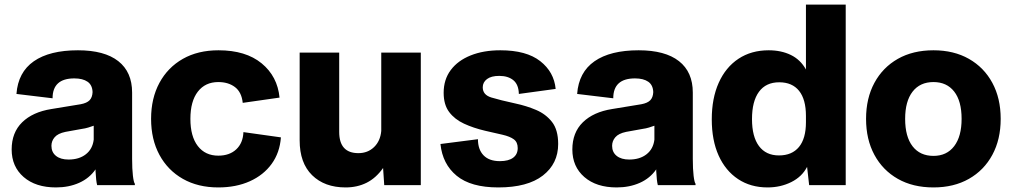

<svg xmlns="http://www.w3.org/2000/svg" viewBox="-20 -810 4430 840"><path d="M225 10Q136 10 83.5 -35.5Q31 -81 31 -156Q31 -230 77 -275Q123 -320 205 -333L333 -354Q360 -359 372 -371.5Q384 -384 385 -407Q384 -438 363 -452.5Q342 -467 305 -467Q210 -467 210 -380L52 -399Q59 -494 128 -542Q197 -590 321 -590Q437 -590 497.5 -542.5Q558 -495 558 -405V-115Q558 -70 561.5 -41Q565 -12 570 -6V0H405Q400 -19 398 -61V-69Q371 -30 326 -10Q281 10 225 10ZM280 -112Q326 -112 355.5 -135Q385 -158 390 -199V-260Q379 -256 366 -252Q353 -248 338 -246L266 -233Q233 -226 219 -209.5Q205 -193 205 -172Q205 -144 225 -128Q245 -112 280 -112Z M935 10Q846 10 780 -27.5Q714 -65 677.5 -132.5Q641 -200 641 -290Q641 -380 677.5 -447.5Q714 -515 780 -552.5Q846 -590 936 -590Q1055 -590 1124.5 -533Q1194 -476 1203 -383L1042 -360Q1037 -407 1008 -429Q979 -451 935 -451Q878 -451 845.5 -409Q813 -367 813 -290Q813 -213 845.5 -171Q878 -129 935 -129Q984 -129 1013.5 -156.5Q1043 -184 1045 -232L1209 -209Q1204 -142 1168.5 -93Q1133 -44 1073 -17Q1013 10 935 10Z M1492 10Q1400 10 1345.5 -43.5Q1291 -97 1291 -196V-580H1464V-233Q1464 -140 1548 -140Q1589 -140 1616.5 -166.5Q1644 -193 1648 -237V-580H1821V0H1661L1656 -75Q1625 -31 1584 -10.5Q1543 10 1492 10Z M2160 10Q2040 10 1978 -41Q1916 -92 1907 -180L2071 -201Q2071 -156 2095.5 -130.5Q2120 -105 2167 -105Q2205 -105 2225 -120Q2245 -135 2245 -162Q2245 -188 2228 -200.5Q2211 -213 2178.5 -220.5Q2146 -228 2102 -238Q2051 -250 2010 -269Q1969 -288 1945 -320Q1921 -352 1921 -404Q1921 -462 1952 -503.5Q1983 -545 2039 -567.5Q2095 -590 2169 -590Q2283 -590 2343.5 -542.5Q2404 -495 2411 -421L2250 -399Q2249 -440 2226 -459Q2203 -478 2164 -478Q2129 -478 2110.5 -464Q2092 -450 2092 -428Q2092 -395 2129.5 -383.5Q2167 -372 2236 -357Q2283 -347 2325.5 -329Q2368 -311 2395 -276.5Q2422 -242 2422 -180Q2422 -94 2355 -42Q2288 10 2160 10Z M2678 10Q2589 10 2536.5 -35.5Q2484 -81 2484 -156Q2484 -230 2530 -275Q2576 -320 2658 -333L2786 -354Q2813 -359 2825 -371.5Q2837 -384 2838 -407Q2837 -438 2816 -452.5Q2795 -467 2758 -467Q2663 -467 2663 -380L2505 -399Q2512 -494 2581 -542Q2650 -590 2774 -590Q2890 -590 2950.5 -542.5Q3011 -495 3011 -405V-115Q3011 -70 3014.5 -41Q3018 -12 3023 -6V0H2858Q2853 -19 2851 -61V-69Q2824 -30 2779 -10Q2734 10 2678 10ZM2733 -112Q2779 -112 2808.5 -135Q2838 -158 2843 -199V-260Q2832 -256 2819 -252Q2806 -248 2791 -246L2719 -233Q2686 -226 2672 -209.5Q2658 -193 2658 -172Q2658 -144 2678 -128Q2698 -112 2733 -112Z M3094 -288Q3094 -380 3124.5 -448Q3155 -516 3211 -553Q3267 -590 3343 -590Q3398 -590 3440 -569.5Q3482 -549 3506 -506V-790H3680V0H3520L3511 -80Q3489 -37 3442 -13.5Q3395 10 3338 10Q3264 10 3209 -26.5Q3154 -63 3124 -129.5Q3094 -196 3094 -288ZM3270 -289Q3270 -212 3300.5 -171Q3331 -130 3388 -130Q3445 -130 3475.5 -167Q3506 -204 3506 -275V-303Q3506 -375 3476 -412.5Q3446 -450 3389 -450Q3331 -450 3300.5 -408.5Q3270 -367 3270 -289Z M4064 10Q3974 10 3908 -27.5Q3842 -65 3805.5 -132.5Q3769 -200 3769 -290Q3769 -380 3805.5 -447.5Q3842 -515 3908 -552.5Q3974 -590 4064 -590Q4153 -590 4219 -552.5Q4285 -515 4321.5 -447.5Q4358 -380 4358 -290Q4358 -200 4321.5 -132.5Q4285 -65 4219 -27.5Q4153 10 4064 10ZM4064 -128Q4122 -128 4154.5 -170.5Q4187 -213 4187 -290Q4187 -368 4154.5 -409.5Q4122 -451 4064 -451Q4005 -451 3972.5 -409Q3940 -367 3940 -290Q3940 -212 3972.5 -170Q4005 -128 4064 -128Z"/></svg>

Font: BDO Grotesk ExtraBold
Style: Regular
Weight: 800
Designer: Deni Anggara
Foundry: Lokal Container
Version: Version 2.000